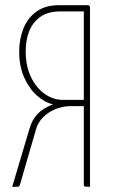

<svg xmlns="http://www.w3.org/2000/svg" viewBox="-20 -720 435 740"><path d="M27 0 94 -225Q103 -257 123.5 -279.5Q144 -302 184 -318Q152 -325 122 -352Q92 -379 73 -422Q54 -465 54 -521Q54 -569 70 -609.5Q86 -650 120 -675Q154 -700 207 -700H317Q325 -700 326 -695Q327 -690 327 -690V0Q315 0 310 -0.5Q305 -1 304 -3Q303 -5 303 -10V-311H256Q206 -311 167.5 -285.5Q129 -260 118 -219L58 -12Q56 -5 54 -2.5Q52 0 45 0Q42 0 36 0Q30 0 27 0ZM223 -335Q243 -335 263 -335Q283 -335 303 -335V-676Q281 -676 258 -676Q235 -676 212 -676Q165 -676 135.5 -655Q106 -634 92.5 -599.5Q79 -565 79 -522Q79 -467 98.5 -425Q118 -383 151 -359Q184 -335 223 -335Z"/></svg>

Font: Yanone Kaffeesatz ExtraLight
Style: Regular
Weight: 200
Designer: Yanone (Cyrillic: Daniel Pouzeot, Huerta Tipografica, and Cyreal)
Foundry: Yanone
Version: Version 2.003